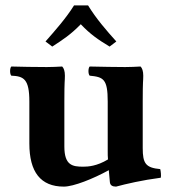

<svg xmlns="http://www.w3.org/2000/svg" viewBox="-20 -683 638 713"><path d="M510 -133V-306C510 -390 512 -378 512 -402C512 -419 508 -430 502 -436C484 -435 464 -434 445 -434C417 -434 352 -435 313 -436C307 -430 307 -408 313 -402C364 -397 380 -390 380 -306V-121C380 -111 380 -101 381 -91C340 -66 307 -64 289 -64C249 -64 219 -69 219 -139V-306C219 -390 221 -378 221 -402C221 -419 217 -430 211 -436C193 -435 172 -434 154 -434C103 -434 65 -435 22 -436C16 -430 16 -408 22 -402C68 -400 89 -390 89 -306V-150C89 -44 131 10 217 10C253 10 326 -19 384 -51C386 -26 388 -7 388 -7C389 5 397 10 411 10C448 0 508 -14 577 -23C579 -29 577 -49 575 -55C521 -60 510 -76 510 -133ZM307 -663H255C225 -615 185 -570 149 -529L174 -510C214 -536 242 -554 280 -593C315 -556 344 -536 387 -510L412 -529C375 -570 337 -614 307 -663Z"/></svg>

Font: Libertinus Serif
Style: Bold
Weight: 700
Designer: Philipp H. Poll, Khaled Hosny
Foundry: Caleb Maclennan
Version: Version 7.050;RELEASE